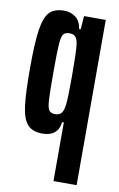

<svg xmlns="http://www.w3.org/2000/svg" viewBox="-83 -565 501 809"><g transform="rotate(10 168.0 -160.5)"><path d="M205 -54H198Q190 8 124 8Q81 8 60 -15.5Q39 -39 32 -93Q25 -147 25 -254Q25 -364 33.5 -419.5Q42 -475 63 -496.5Q84 -518 126 -518Q153 -518 174 -502.5Q195 -487 200 -453H207L211 -510H304V197H205ZM201 -126Q205 -157 205 -249Q205 -299 204 -337Q203 -375 200 -393Q196 -413 187.5 -420.5Q179 -428 164 -428Q145 -428 137.5 -418Q130 -408 127.5 -374.5Q125 -341 125 -255Q125 -170 127 -136.5Q129 -103 136.5 -92.5Q144 -82 162 -82Q179 -82 188 -91Q197 -100 201 -126Z"/></g></svg>

Font: Saira Ultra Condensed
Style: Bold
Weight: 700
Width: 1
Designer: Hector Gatti with collaboration of the Omnibus-Type team
Foundry: Omnibus-Type
Version: Version 1.001; ttfautohint (v1.8)